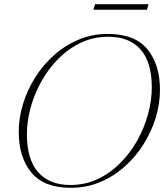

<svg xmlns="http://www.w3.org/2000/svg" viewBox="-20 -887 792 917"><path d="M744 -457.5Q744 -391 723.5 -324.2Q703 -257.5 665.2 -197.5Q627.5 -137.5 574.8 -90.8Q522 -44 457.2 -17Q392.5 10 318.5 10Q189.5 10 129.5 -63.2Q69.5 -136.5 69.5 -257.5Q69.5 -324 90 -390.8Q110.5 -457.5 148.2 -517.5Q186 -577.5 238.8 -624.2Q291.5 -671 356.2 -698Q421 -725 495 -725Q624 -725 684 -651.8Q744 -578.5 744 -457.5ZM108.5 -245Q108.5 -126 162 -64.8Q215.5 -3.5 316.5 -3.5Q386.5 -3.5 446.5 -31.8Q506.5 -60 554.2 -108Q602 -156 635.8 -216.5Q669.5 -277 687.2 -342.5Q705 -408 705 -470Q705 -589 651.8 -650.2Q598.5 -711.5 497 -711.5Q427 -711.5 367 -683.2Q307 -655 259.2 -607Q211.5 -559 177.8 -498.5Q144 -438 126.2 -372.8Q108.5 -307.5 108.5 -245ZM426 -840.5 434 -867H689.5L681.5 -840.5Z"/></svg>

Font: Newsreader Display ExtraLight
Style: Italic
Weight: 275
Italic angle: -17°
Designer: Hugues Gentile
Foundry: Production Type
Version: Version 1.002